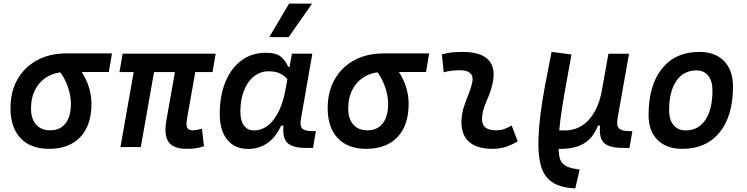

<svg xmlns="http://www.w3.org/2000/svg" viewBox="-20 -815 4142 1064"><path d="M251.5 9.8Q149.9 9.8 94 -49.3Q38.1 -108.4 38.1 -215.8Q38.1 -307.1 76.9 -375.2Q115.7 -443.4 185.3 -481.2Q254.9 -519 348.1 -519H600.6L583 -416H346.7Q288.1 -416 244.4 -390.9Q200.7 -365.7 176.3 -320.3Q151.9 -274.9 151.9 -213.9Q151.9 -156.7 179.9 -124.8Q208 -92.8 258.8 -92.8Q313.5 -92.8 343.3 -131.3Q373 -169.9 373 -240.2Q373 -282.2 357.2 -330.6Q341.3 -378.9 306.6 -425.8H426.3Q457 -381.3 471.9 -334.2Q486.8 -287.1 486.8 -240.2Q486.8 -121.1 425.3 -55.7Q363.8 9.8 251.5 9.8Z M1014.2 9.8Q940.9 9.8 914.3 -28.3Q887.7 -66.4 902.3 -148.9L967.3 -517.6H1080.1L1016.1 -155.3Q1010.3 -122.6 1017.1 -107.7Q1023.9 -92.8 1049.3 -92.8Q1060.1 -92.8 1071.8 -95.2Q1083.5 -97.7 1099.1 -102.1L1110.4 -4.4Q1085 3.4 1064.9 6.6Q1044.9 9.8 1014.2 9.8ZM642.1 -415.5 659.7 -517.6H1175.3L1157.7 -415.5ZM647.5 0 738.8 -517.6H851.6L760.3 0Z M1468.8 -419.9Q1421.9 -419.9 1386.5 -391.1Q1351.1 -362.3 1331.5 -311.8Q1312 -261.2 1312 -196.3Q1312 -146.5 1331.8 -119.4Q1351.6 -92.3 1387.7 -92.3Q1451.2 -92.3 1497.6 -153.6Q1543.9 -214.8 1563.5 -325.7L1597.7 -517.6H1710.9L1647.5 -154.8Q1641.1 -119.6 1654.1 -104Q1667 -88.4 1710.9 -88.4H1730.5L1714.4 4.9H1676.8Q1598.1 4.9 1570.3 -25.6Q1542.5 -56.2 1552.2 -131.3L1580.6 -118.7H1523.9L1548.3 -147Q1523.9 -72.3 1473.6 -31Q1423.3 10.3 1356 10.3Q1280.8 10.3 1239.3 -40.8Q1197.8 -91.8 1197.8 -184.1Q1197.8 -285.6 1229.5 -361.8Q1261.2 -438 1318.4 -480.2Q1375.5 -522.5 1451.7 -522.5Q1510.7 -522.5 1536.6 -500.7Q1562.5 -479 1577.1 -444.3H1588.4L1596.7 -340.8Q1588.4 -355 1574.5 -373.3Q1560.5 -391.6 1535.6 -405.8Q1510.7 -419.9 1468.8 -419.9ZM1472.2 -609.4 1582 -794.9H1709.5L1579.6 -609.4Z M2009.3 9.8Q1907.7 9.8 1851.8 -49.3Q1795.9 -108.4 1795.9 -215.8Q1795.9 -307.1 1834.7 -375.2Q1873.5 -443.4 1943.1 -481.2Q2012.7 -519 2106 -519H2358.4L2340.8 -416H2104.5Q2045.9 -416 2002.2 -390.9Q1958.5 -365.7 1934.1 -320.3Q1909.7 -274.9 1909.7 -213.9Q1909.7 -156.7 1937.7 -124.8Q1965.8 -92.8 2016.6 -92.8Q2071.3 -92.8 2101.1 -131.3Q2130.9 -169.9 2130.9 -240.2Q2130.9 -282.2 2115 -330.6Q2099.1 -378.9 2064.5 -425.8H2184.1Q2214.8 -381.3 2229.7 -334.2Q2244.6 -287.1 2244.6 -240.2Q2244.6 -121.1 2183.1 -55.7Q2121.6 9.8 2009.3 9.8Z M2815.4 -119.6 2849.1 -31.2Q2819.3 -14.2 2786.1 -2.2Q2752.9 9.8 2710 9.8Q2620.1 9.8 2576.4 -31.7Q2532.7 -73.2 2537.6 -153.3Q2540 -189.5 2551 -223.6Q2562 -257.8 2575.2 -290Q2588.4 -322.3 2595.7 -352.1Q2605 -388.7 2587.9 -407.2Q2570.8 -425.8 2528.3 -425.8Q2481.9 -425.8 2439 -414.6L2428.7 -513.7Q2457.5 -522 2486.3 -524.7Q2515.1 -527.3 2543.9 -527.3Q2647 -527.3 2688.5 -481.2Q2730 -435.1 2708 -345.2Q2700.2 -311.5 2687.5 -282.2Q2674.8 -252.9 2664.3 -224.1Q2653.8 -195.3 2651.4 -162.1Q2646.5 -92.8 2729 -92.8Q2753.4 -92.8 2771.7 -98.9Q2790 -105 2815.4 -119.6Z M3168 229 3160.2 228.5Q3081.5 223.6 3037.6 192.9Q2993.7 162.1 2977.3 102.8Q2960.9 43.5 2963.9 -47.4Q2966.3 -113.8 2975.6 -185.8Q2984.9 -257.8 3000.5 -341.6Q3016.1 -425.3 3036.6 -527.3L3147 -513.2Q3125 -394 3109.1 -303.5Q3093.3 -212.9 3084.7 -145Q3076.2 -77.1 3074.7 -23.9Q3074.7 22.9 3079.8 52.5Q3085 82 3105.7 98.1Q3126.5 114.3 3172.4 121.6L3192.4 124.5ZM3075.2 10.3 3050.3 9.8 3060.5 -92.3H3111.3Q3163.6 -92.3 3205.6 -119.1Q3247.6 -146 3276.6 -198.2Q3305.7 -250.5 3317.4 -325.7L3309.6 -118.7H3274.4L3302.7 -143.1Q3288.1 -96.2 3262 -61Q3235.8 -25.9 3190.9 -7.3Q3146 11.2 3075.2 10.3ZM3439.9 4.9Q3386.2 4.9 3355 -6.1Q3323.7 -17.1 3312 -45.4Q3300.3 -73.7 3305.7 -125L3308.1 -183.6L3301.3 -234.9L3351.6 -517.1H3465.8L3402.3 -159.2Q3395 -120.1 3409.7 -104.2Q3424.3 -88.4 3467.3 -88.4H3484.4L3468.3 4.9Z M3760.7 9.8Q3672.9 9.8 3623.5 -39.8Q3574.2 -89.4 3574.2 -177.7Q3574.2 -342.8 3648.7 -435.1Q3723.1 -527.3 3855.5 -527.3Q3943.4 -527.3 3992.7 -476.6Q4042 -425.8 4042 -335Q4042 -172.4 3967.8 -81.3Q3893.6 9.8 3760.7 9.8ZM3780.3 -92.3Q3850.1 -92.3 3889.2 -151.1Q3928.2 -210 3928.2 -314Q3928.2 -366.2 3904.8 -395.5Q3881.3 -424.8 3839.4 -424.8Q3768.1 -424.8 3728 -366.5Q3688 -308.1 3688 -203.6Q3688 -151.4 3712.4 -121.8Q3736.8 -92.3 3780.3 -92.3Z"/></svg>

Font: Cascadia Mono Medium
Style: Italic
Weight: 500
Italic angle: -10°
Monospace: yes
Designer: Aaron Bell
Foundry: Saja Typeworks
Version: Version 2407.024